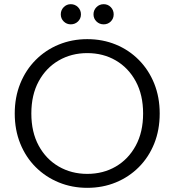

<svg xmlns="http://www.w3.org/2000/svg" viewBox="-20 -895 838 922"><path d="M399 7Q326 7 262.5 -19Q199 -45 151.4 -92.5Q103.8 -140 77.3 -205.5Q50.8 -271 50.8 -350Q50.8 -428.3 77.3 -493.8Q103.8 -559.3 151.4 -607.1Q199 -655 262.5 -681Q326 -707 399 -707Q473 -707 536.2 -681Q599.5 -655 646.8 -607.1Q694.2 -559.3 720.6 -493.8Q746.9 -428.3 746.9 -350Q746.9 -271 720.6 -205.5Q694.2 -140 646.8 -92.5Q599.5 -45 536.2 -19Q473 7 399 7ZM399 -60Q475.5 -60 536.1 -95.3Q596.6 -130.6 631.9 -195.6Q667.2 -260.7 667.2 -350Q667.2 -439.3 631.9 -504.4Q596.6 -569.4 536.1 -604.7Q475.5 -640 399 -640Q323.2 -640 262.1 -604.7Q201.1 -569.4 165.8 -504.4Q130.5 -439.3 130.5 -350Q130.5 -260.7 165.8 -195.6Q201.1 -130.6 262.1 -95.3Q323.2 -60 399 -60ZM319.7 -778.1Q300.1 -778.1 286 -791.9Q271.9 -805.8 271.9 -826.1Q271.9 -846.4 286 -860.7Q300.1 -874.9 319.7 -874.9Q340.2 -874.9 354.5 -860.7Q368.7 -846.4 368.7 -826Q368.7 -805.8 354.5 -791.9Q340.2 -778.1 319.7 -778.1ZM477.8 -778.1Q457.5 -778.1 443.3 -791.9Q429 -805.8 429 -826.1Q429 -846.4 443.3 -860.7Q457.5 -874.9 477.9 -874.9Q498.2 -874.9 512 -860.7Q525.9 -846.4 525.9 -826Q525.9 -805.8 512 -791.9Q498.2 -778.1 477.8 -778.1Z"/></svg>

Font: Envelope Sans Variable
Style: Regular
Weight: 500
Designer: Andreas Rasmussen / Norman Anderson
Foundry: mail.de GmbH
Version: Version 1.150